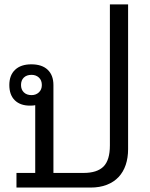

<svg xmlns="http://www.w3.org/2000/svg" viewBox="-20 -845 677 865"><path d="M54.2 -65.9H138.7V-371.1Q136.2 -370.1 128.7 -369.6Q121.1 -369.1 114.7 -369.1Q71.3 -369.1 46.6 -393.3Q22 -417.5 22 -461.9Q22 -505.9 47.9 -530.5Q73.7 -555.2 121.1 -555.2Q169.4 -555.2 195.1 -530.5Q220.7 -505.9 220.7 -461.9V-65.9H356.4Q417.5 -65.9 446.3 -94.7Q475.1 -123.5 475.1 -189.9V-825.2H557.1V-172.9Q557.1 -134.3 546.4 -102.3Q535.6 -70.3 514.4 -47.6Q493.2 -24.9 461.4 -12.5Q429.7 0 387.7 0H54.2ZM74.7 -461.9Q74.7 -441.4 87.4 -429Q100.1 -416.5 122.1 -416.5Q142.1 -416.5 155.3 -429Q168.5 -441.4 168.5 -461.9Q168.5 -483.4 155.3 -495.6Q142.1 -507.8 122.1 -507.8Q100.1 -507.8 87.4 -495.6Q74.7 -483.4 74.7 -461.9Z"/></svg>

Font: Noto Sans Southeast Asian
Style: Regular
Weight: 400
Designer: Monotype Design Team
Foundry: Monotype Imaging Inc.
Version: Version 1.06 uh; ttfautohint (v1.4.1)